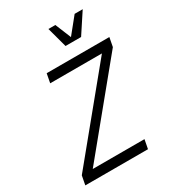

<svg xmlns="http://www.w3.org/2000/svg" viewBox="-219 -1040 1034 1154"><g transform="rotate(-30 298.5 -462.5)"><path d="M26 0H461L473 -63H114L585 -637L597 -700H162L150 -637H509L38 -63ZM342 -785H450L542 -925H486L397 -815L352 -925H304Z"/></g></svg>

Font: Uncut Sans Book Italic
Style: Regular
Weight: 350
Italic angle: -11°
Designer: Kasper Nordkvist
Foundry: UNCUT.wtf
Version: Version 1.304;Glyphs 3.2 (3246)